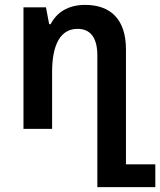

<svg xmlns="http://www.w3.org/2000/svg" viewBox="-20 -527 655 785"><path d="M378 238H615V145H495V-325C495 -447 433 -507 328 -507C257 -507 211 -475 187 -428H181L168 -497H76V0H193V-232C193 -348 229 -409 297 -409C349 -409 378 -374 378 -300Z"/></svg>

Font: Noto Sans Armenian SemiCondensed SemiBold
Style: Regular
Weight: 600
Width: 4
Designer: Monotype Design Team
Foundry: Monotype Imaging Inc.
Version: Version 2.008